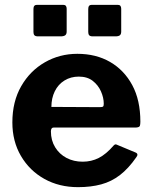

<svg xmlns="http://www.w3.org/2000/svg" viewBox="-20 -762 626 792"><path d="M255 -726V-632Q255 -621 249 -616.5Q243 -612 230 -612H137Q126 -612 122 -616.5Q118 -621 118 -630V-725Q118 -742 132 -742H241Q255 -742 255 -726ZM480 -726V-632Q480 -621 474.5 -616.5Q469 -612 456 -612H363Q352 -612 348 -616.5Q344 -621 344 -630V-725Q344 -742 358 -742H466Q480 -742 480 -726ZM190 -220Q190 -183 207.5 -154.5Q225 -126 254.5 -110.5Q284 -95 321 -95Q357 -95 387.5 -110.5Q418 -126 449 -162Q453 -166 456 -166.5Q459 -167 467 -163L539 -133Q553 -127 542 -113Q510 -67 475 -40Q440 -13 397.5 -1.5Q355 10 302 10Q224 10 163 -24Q102 -58 66.5 -118.5Q31 -179 31 -257Q31 -343 67.5 -406.5Q104 -470 165 -505Q226 -540 299 -540Q376 -540 434 -506.5Q492 -473 525.5 -411Q559 -349 559 -260Q559 -249 557 -243Q555 -237 542 -236H202Q196 -236 193 -232Q190 -228 190 -220ZM391 -320Q402 -320 405 -322.5Q408 -325 408 -334Q408 -359 396.5 -385Q385 -411 362.5 -428.5Q340 -446 305 -446Q272 -446 246 -430Q220 -414 206 -385.5Q192 -357 192 -321Z"/></svg>

Font: Libre Franklin
Style: Bold
Weight: 700
Designer: Pablo Impallari, Rodrigo Fuenzalida, Nhung Nguyen
Foundry: Impallari Type
Version: Version 3.000